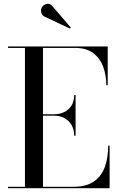

<svg xmlns="http://www.w3.org/2000/svg" viewBox="-20 -996 634 1016"><path d="M22.5 0V-7.5H112V-742.5H22.5V-750H550V-545H542.5Q542.5 -598.5 525.8 -643.5Q509 -688.5 472.5 -715.5Q436 -742.5 377.5 -742.5H207.5V-7.5H367.5Q436 -7.5 476.5 -35.5Q517 -63.5 534.8 -112.5Q552.5 -161.5 552.5 -225H560V0ZM372.5 -278Q372.5 -311.5 358.2 -335.2Q344 -359 320 -371.5Q296 -384 267.5 -384H172.5V-391.5H267.5Q296 -391.5 320 -403Q344 -414.5 358.2 -437Q372.5 -459.5 372.5 -493H380V-278ZM350.5 -844.5 215 -908.5Q206.5 -912.5 201.8 -921Q197 -929.5 197 -939.5Q197 -949.5 201.5 -957.5Q206.5 -966 216 -971.2Q225.5 -976.5 237 -975.5Q248.5 -974.5 257.5 -963L355 -850Z"/></svg>

Font: Bodoni Moda 28pt
Style: Regular
Weight: 400
Designer: Owen Earl
Foundry: indestructible type
Version: Version 2.005